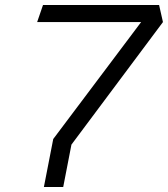

<svg xmlns="http://www.w3.org/2000/svg" viewBox="-20 -750 674 770"><path d="M156 0H233.5L266.5 -170L633.5 -661.5L618 -730H152.5L129 -661.5H546L193.5 -192.5Z"/></svg>

Font: Monaspace Krypton Light
Style: Italic
Weight: 300
Italic angle: -11°
Designer: Riley Cran & the Lettermatic Team
Foundry: Lettermatic
Version: Version 1.101 (Monaspace Krypton)